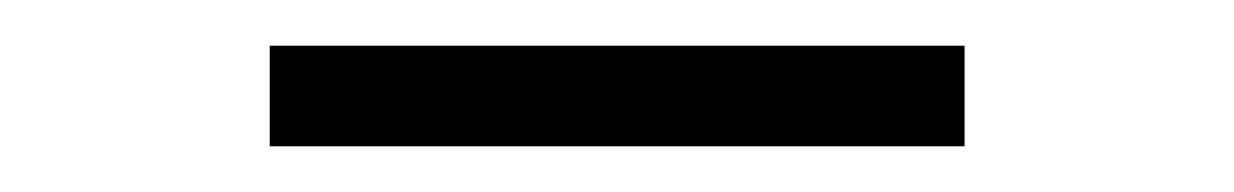

<svg xmlns="http://www.w3.org/2000/svg" viewBox="-20 -705 540 84"><path d="M98 -641V-685H402V-641Z"/></svg>

Font: Nunito Sans 7pt ExtraLight
Style: Regular
Weight: 250
Designer: Vernon Adams
Foundry: Vernon Adams
Version: Version 3.101;gftools[0.9.27]